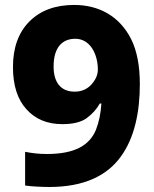

<svg xmlns="http://www.w3.org/2000/svg" viewBox="-20 -743 618 773"><path d="M543 -404.8C543 -478.5 531.2 -538.6 508.3 -585C461.4 -678.2 377.9 -723.1 278.8 -723.1C203.1 -723.1 143.1 -701.2 98.6 -656.7C54.2 -612.3 32.2 -550.8 32.2 -473.1C32.2 -399.4 50.3 -342.8 86.4 -303.2C122.1 -263.2 170.4 -243.2 231 -243.2C273.4 -243.2 306.2 -251 328.6 -267.1C350.6 -283.2 368.7 -302.7 381.8 -326.2H388.2C385.7 -286.1 378.4 -251 366.2 -220.2C340.8 -158.7 282.2 -123 168.9 -123C135.7 -123 107.9 -126.5 81.1 -131.8V3.9C93.8 5.9 109.9 7.3 128.9 8.3C147.9 9.3 164.1 9.8 178.2 9.8C319.3 9.8 411.1 -36.1 466.3 -112.3C521.5 -188 543 -291.5 543 -404.8ZM283.2 -586.9C344.2 -586.9 374 -522.9 374 -462.9C374 -441.9 365.2 -421.9 348.1 -402.8C330.6 -383.8 308.1 -374 280.8 -374C223.6 -374 195.8 -412.6 195.8 -475.1C195.8 -552.7 231 -586.9 283.2 -586.9Z"/></svg>

Font: Noto Reveo Sans
Style: Regular
Weight: 800
Designer: Monotype Design Team
Foundry: Monotype Imaging Inc.
Version: Version 2.007